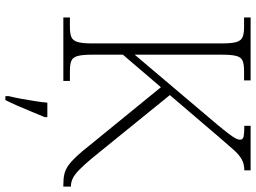

<svg xmlns="http://www.w3.org/2000/svg" viewBox="-142 -612 975 732"><g transform="rotate(90 346.0 -246.5)"><path d="M47 0V-25H84Q108 -25 121.5 -30.5Q135 -36 140.5 -54Q146 -72 146 -108V-606Q146 -643 140.5 -660.5Q135 -678 121.5 -683.5Q108 -689 84 -689H47V-714H287V-689H251Q226 -689 212.5 -683.5Q199 -678 194 -660Q189 -642 189 -605V-272L454 -585Q478 -614 490.5 -630.5Q503 -647 508 -656.5Q513 -666 513 -674Q513 -685 500 -687.5Q487 -690 460 -690V-714H630V-690Q605 -690 587 -679.5Q569 -669 551.5 -649Q534 -629 507 -598L343 -406L584 -109Q610 -78 628 -60.5Q646 -43 660.5 -36Q675 -29 690 -29H692V0H684Q661 0 644 -4Q627 -8 611.5 -19Q596 -30 577.5 -49.5Q559 -69 534 -101L313 -372L189 -227V-109Q189 -73 194 -54.5Q199 -36 212.5 -30.5Q226 -25 251 -25H289V0ZM347 208Q353 184 357.5 158.5Q362 133 366 108Q370 83 372 61H427V71Q418 92 407 119.5Q396 147 384 174Q372 201 362 221H347Z"/></g></svg>

Font: Noto Serif Thai ExtraLight
Style: Regular
Weight: 250
Version: Version 2.001